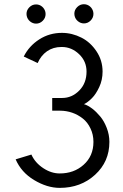

<svg xmlns="http://www.w3.org/2000/svg" viewBox="-20 -889 590 923"><path d="M337.4 -822.8C337.4 -820.3 337.9 -817.4 338.4 -813.5C340.8 -802.7 346.2 -793.9 354.5 -787.1C362.8 -780.3 372.6 -776.4 383.3 -776.4C395.5 -776.4 406.2 -780.8 415.5 -790C424.8 -799.3 429.2 -810.1 429.2 -822.8C429.2 -826.7 428.7 -829.6 428.2 -832C425.8 -842.3 420.4 -851.6 412.1 -858.4C403.8 -865.2 394 -868.7 383.3 -868.7C371.1 -868.7 360.4 -864.3 351.1 -855C341.8 -845.7 337.4 -835 337.4 -822.8ZM107.4 -821.8C107.4 -817.4 107.9 -814.5 108.4 -812.5C110.8 -801.8 116.2 -793 124.5 -786.1C132.8 -779.3 142.6 -775.4 153.3 -775.4C165.5 -775.4 176.3 -779.8 185.5 -789.1C194.8 -798.3 199.2 -809.1 199.2 -821.8C199.2 -825.7 198.7 -828.6 198.2 -831.1C195.8 -841.3 190.4 -850.6 182.1 -857.4C173.8 -864.3 164.1 -867.7 153.3 -867.7C141.1 -867.7 130.4 -863.3 121.1 -854C111.8 -844.7 107.4 -834 107.4 -821.8ZM55.2 -123C73.2 -81.5 102.5 -48.3 144 -23.4C185.5 1.5 226.6 14.2 267.1 14.2C334.5 14.2 391.1 -6.8 437 -48.8C482.9 -90.8 505.9 -143.1 505.9 -207C505.9 -230 501.5 -252.4 493.2 -273.9C484.9 -295.4 474.6 -314 461.9 -329.1C449.2 -344.2 436.5 -356.9 422.9 -367.2C409.2 -377.4 396 -384.8 383.8 -388.2C396.5 -394.5 409.2 -404.3 421.9 -417C434.6 -429.7 446.3 -447.3 457 -470.2C467.8 -493.2 473.1 -518.1 473.1 -544.9C473.1 -580.6 463.4 -612.8 444.3 -641.6C425.3 -670.4 401.4 -692.9 371.6 -708C341.8 -723.1 310.5 -731 277.8 -731C237.8 -731 201.7 -720.7 168.9 -699.7C136.2 -678.7 111.3 -651.4 94.2 -617.2L161.1 -585.9C171.4 -609.9 186.5 -628.9 206.1 -642.6C225.6 -656.2 249 -663.1 274.9 -663.1H277.8C308.6 -663.1 336.4 -651.4 360.4 -628.4C384.3 -605.5 396 -577.6 396 -544.9C396 -508.3 384.8 -478 361.3 -454.1C337.9 -430.2 310.5 -418 278.8 -418H231V-356.9H269C289.1 -356.9 308.6 -353.5 327.1 -347.2C345.7 -340.8 362.3 -331.5 377.9 -319.3C393.6 -307.1 405.8 -291 415 -271.5C424.3 -252 429.2 -231 429.2 -207C429.2 -161.1 413.1 -124.5 381.8 -96.7C350.6 -68.8 312.5 -55.2 267.1 -55.2C240.2 -55.2 213.9 -63.5 188 -80.6C162.1 -97.7 143.1 -119.1 130.9 -146Z"/></svg>

Font: Tuffy
Style: Regular
Weight: 500
Designer: Thatcher Ulrich, Karoly Barta and Michael Everson
Version: Version 001.270